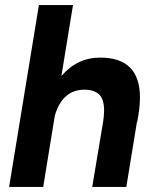

<svg xmlns="http://www.w3.org/2000/svg" viewBox="-20 -740 610 760"><path d="M134 -720H269L223 -439Q285 -512 377 -512Q534 -512 534 -354Q534 -323 528 -285L523 -257H522L480 0H345L388 -257Q392 -280 392 -303Q392 -348 372 -366.5Q352 -385 314 -385Q270 -385 240.5 -358.5Q211 -332 197 -282L151 0H16Z"/></svg>

Font: Oak Sans
Style: Bold Italic
Weight: 700
Italic angle: -9.5°
Foundry: Erik Kennedy, Walven
Version: Version 1.000